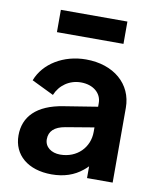

<svg xmlns="http://www.w3.org/2000/svg" viewBox="-86 -836 753 915"><g transform="rotate(10 290.0 -378.0)"><path d="M456 -660V-768H134V-660ZM226 12C286 12 335 -5 374 -37C382 -43 389 -50 396 -57V0H520V-362C520 -477 428 -556 294 -556C185 -556 92 -499 60 -414L167 -362C187 -411 233 -444 289 -444C349 -444 389 -409 389 -362V-344L227 -318C98 -298 39 -234 39 -144C39 -49 112 12 226 12ZM389 -244V-222C389 -147 332 -88 250 -88C207 -88 175 -112 175 -149C175 -188 200 -212 252 -221Z"/></g></svg>

Font: Plus Jakarta Sans
Style: Bold
Weight: 700
Designer: Gumpita Rahayu
Foundry: Tokotype
Version: Version 2.071;gftools[0.9.30]